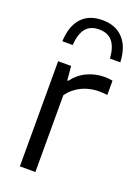

<svg xmlns="http://www.w3.org/2000/svg" viewBox="-152 -867 666 931"><g transform="rotate(20 181.0 -402.0)"><path d="M75.5 0V-542.5H142.5L149 -470H154Q182 -508.5 224.2 -528.2Q266.5 -548 312.5 -548Q325 -548 335.2 -547Q345.5 -546 355.5 -544V-470Q344 -472 332.8 -472.5Q321.5 -473 308.5 -473Q282 -473 253.2 -464.8Q224.5 -456.5 199 -439.2Q173.5 -422 155.5 -396V0ZM61.5 -640.5Q65 -720 103.2 -761.8Q141.5 -803.5 210.5 -803.5Q279 -803.5 318.2 -761.2Q357.5 -719 360.5 -640.5H307Q303.5 -697.5 279.8 -726.5Q256 -755.5 210.5 -755.5Q164.5 -755.5 141.5 -726.5Q118.5 -697.5 115 -640.5Z"/></g></svg>

Font: Encode Sans Condensed Thin
Style: Regular
Weight: 400
Version: Version 3.002